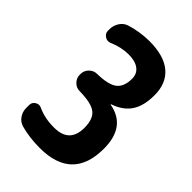

<svg xmlns="http://www.w3.org/2000/svg" viewBox="-220 -835 940 940"><g transform="rotate(45 250.0 -365.0)"><path d="M331.1 -385.7Q460 -362.3 460 -210Q460 9.8 235.4 9.8Q163.1 9.8 103.5 -6.8Q79.1 -13.7 64.5 -34.7Q49.8 -55.7 49.8 -82V-102.5Q49.8 -121.1 65.9 -131.3Q82 -141.6 98.6 -133.8Q151.4 -109.4 214.8 -110.4Q320.3 -110.4 320.3 -214.8Q320.3 -275.4 289.6 -299.8Q258.8 -324.2 176.8 -325.2Q153.3 -325.2 136.7 -342.3Q120.1 -359.4 120.1 -381.8V-387.7Q120.1 -411.1 137.2 -428.2Q154.3 -445.3 176.8 -445.3Q252.9 -446.3 284.2 -470.2Q315.4 -494.1 315.4 -549.8Q315.4 -584 290.5 -603Q265.6 -622.1 219.7 -622.1Q168.9 -622.1 117.2 -599.6Q99.6 -591.8 82.5 -602.5Q65.4 -613.3 65.4 -631.8V-642.6Q65.4 -668.9 79.6 -690.9Q93.8 -712.9 118.2 -720.7Q177.7 -739.3 245.1 -740.2Q346.7 -740.2 398.4 -696.3Q450.2 -652.3 450.2 -570.3Q450.2 -496.1 420.9 -452.6Q391.6 -409.2 331.1 -388.7Q330.1 -388.7 330.1 -387.7Q330.1 -385.7 331.1 -385.7Z"/></g></svg>

Font: Rounded Mgen+ 1m bold
Style: Bold
Weight: 700
Designer: [Source Han Sans]
Ryoko NISHIZUKA  (kana & ideographs); Paul D. Hunt (Latin, Greek & Cyrillic); Wenlong ZHANG  (bopomofo
Version: Version 1.059.20150602